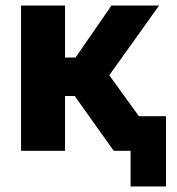

<svg xmlns="http://www.w3.org/2000/svg" viewBox="-20 -545 638 694"><path d="M56 0V-525H215V-337H253L383 -525H555L375 -273L482 -125H580V129H452V0H391L250 -198H215V0Z"/></svg>

Font: Raleway ExtraBold
Style: Regular
Weight: 800
Designer: Matt McInerney, Pablo Impallari, Rodrigo Fuenzalida
Foundry: Matt McInerney, Pablo Impallari, Rodrigo Fuenzalida
Version: Version 4.026